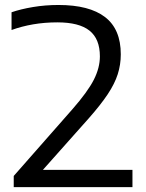

<svg xmlns="http://www.w3.org/2000/svg" viewBox="-20 -770 602 790"><path d="M36.5 0V-46L277 -319.5Q341 -392.5 366 -441.8Q391 -491 391 -538Q391 -610 348.2 -644Q305.5 -678 216 -678Q164 -678 116.2 -669.8Q68.5 -661.5 27.5 -646.5V-719.5Q65 -732.5 115.5 -741Q166 -749.5 220.5 -749.5Q347.5 -749.5 412.2 -699.8Q477 -650 477 -546.5Q477 -504 464.5 -464.8Q452 -425.5 423.2 -382.2Q394.5 -339 345.5 -283.5L156.5 -71H525V0Z"/></svg>

Font: Encode Sans Exp
Style: Regular
Weight: 400
Width: 7
Designer: Multiple Designers
Foundry: Impallari Type
Version: Version 3.002; ttfautohint (v1.8.3) -l 8 -r 50 -G 200 -x 14 